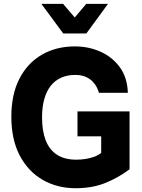

<svg xmlns="http://www.w3.org/2000/svg" viewBox="-20 -986 750 1016"><path d="M380.5 10Q282.5 10 205.5 -34.5Q128.5 -79 84.2 -163.5Q40 -248 40 -368.5Q40 -487 83 -570Q126 -653 202 -696.8Q278 -740.5 376.5 -740.5Q448.5 -740.5 511.5 -712.5Q574.5 -684.5 614.2 -630Q654 -575.5 656.5 -495H503.5Q500 -508 492 -524.2Q484 -540.5 469.2 -555.5Q454.5 -570.5 432 -580Q409.5 -589.5 377 -589.5Q336.5 -589.5 304.2 -575.2Q272 -561 249.2 -532.8Q226.5 -504.5 214.5 -462.5Q202.5 -420.5 202.5 -365Q202.5 -293 222 -243Q241.5 -193 281.8 -167Q322 -141 384.5 -141Q407.5 -141 432 -144.8Q456.5 -148.5 478.5 -156.5Q500.5 -164.5 515.5 -177V-264.5H390V-396.5H665.5V-90Q604.5 -44.5 535.8 -17.2Q467 10 380.5 10ZM314.5 -809 199 -965.5H314L375.5 -893.5L436.5 -965.5H551.5L437 -809Z"/></svg>

Font: Spline Sans
Style: Regular
Weight: 400
Designer: Eben Sorkin, Mirko Velimirovic
Foundry: Sorkin Type
Version: Version 1.001